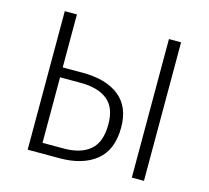

<svg xmlns="http://www.w3.org/2000/svg" viewBox="-100 -801 996 917"><g transform="rotate(15 398.5 -342.5)"><path d="M515 -218Q515 -107 449 -53.5Q383 0 269 0H111V-685H171V-423H269Q386 -423 450.5 -371.5Q515 -320 515 -218ZM686 -685V0H626V-685ZM452 -217Q452 -299 405.5 -336.5Q359 -374 271 -374H171V-50H277Q360 -50 406 -89Q452 -128 452 -217Z"/></g></svg>

Font: Fira Sans Light
Style: Regular
Weight: 300
Designer: bBox Type GmbH & Carrois Corporate GbR & Edenspiekermann AG
Foundry: bBox Type GmbH & Carrois Corporate GbR & Edenspiekermann AG
Version: Version 4.301